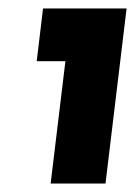

<svg xmlns="http://www.w3.org/2000/svg" viewBox="-20 -700 324 455"><path d="M82 -680H280L230 -265H100L135 -555H67Z"/></svg>

Font: Josefin Sans Thin
Style: Bold Italic
Weight: 700
Italic angle: -7°
Version: Version 2.000